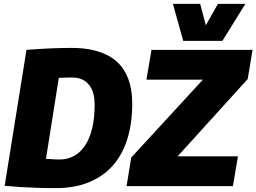

<svg xmlns="http://www.w3.org/2000/svg" viewBox="-20 -956 1317 986"><path d="M267 10Q214 10 169 8.5Q124 7 84 4.5Q44 2 4 -2L116 -700Q183 -705 239 -707.5Q295 -710 348 -710Q411 -710 461 -698Q511 -686 548.5 -663Q586 -640 610.5 -605Q635 -570 647 -525Q659 -480 659 -423Q659 -323 634 -242.5Q609 -162 559.5 -106Q510 -50 436.5 -20Q363 10 267 10ZM287 -137Q320 -137 348.5 -149.5Q377 -162 399 -186Q421 -210 436 -244.5Q451 -279 458.5 -323Q466 -367 466 -419Q466 -446 461 -468.5Q456 -491 446 -507.5Q436 -524 422 -535.5Q408 -547 390 -552.5Q372 -558 350 -558Q336 -558 324 -557.5Q312 -557 301 -557Q290 -557 282 -556L216 -140Q229 -140 239 -139Q249 -138 260 -137.5Q271 -137 287 -137ZM630 0 654 -147 1022 -547H732L758 -700H1277L1252 -550L892 -153H1202L1176 0ZM1240 -936 1122 -746H921L868 -936H1008L1037 -826L1099 -936Z"/></svg>

Font: Georama ExtraBold
Style: Italic
Weight: 800
Italic angle: -9°
Version: Version 1.001